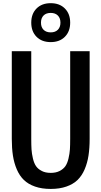

<svg xmlns="http://www.w3.org/2000/svg" viewBox="-20 -1204 651 1233"><path d="M351.6 -1012.9Q368.2 -1029.8 368.2 -1058.6Q368.2 -1087.4 351.6 -1104.2Q335 -1121.1 305.7 -1121.1Q276.4 -1121.1 259.8 -1104.5Q243.2 -1087.9 243.2 -1058.6Q243.2 -1029.3 259.8 -1012.7Q276.4 -996.1 305.7 -996.1Q335 -996.1 351.6 -1012.9ZM214.6 -967.8Q180.7 -1002 180.7 -1058.6Q180.7 -1115.2 214.6 -1149.4Q248.5 -1183.6 305.7 -1183.6Q362.8 -1183.6 396.7 -1149.4Q430.7 -1115.2 430.7 -1058.6Q430.7 -1002 396.7 -967.8Q362.8 -933.6 305.7 -933.6Q248.5 -933.6 214.6 -967.8ZM555.7 -312.5Q555.7 -252.4 548.3 -204.8Q541 -157.2 523.4 -116.2Q505.9 -75.2 477.8 -48.1Q449.7 -21 406.2 -5.9Q362.8 9.3 305.7 9.3Q248.5 9.3 205.1 -5.9Q161.6 -21 133.5 -48.1Q105.5 -75.2 87.9 -116.2Q70.3 -157.2 63 -204.8Q55.7 -252.4 55.7 -312.5V-875H180.7V-312.5Q180.7 -272 182.4 -244.6Q184.1 -217.3 191.4 -186.3Q198.7 -155.3 211.7 -136.7Q224.6 -118.2 248.3 -106Q272 -93.8 305.7 -93.8Q339.4 -93.8 363 -106Q386.7 -118.2 399.7 -136.7Q412.6 -155.3 419.9 -186.3Q427.2 -217.3 429 -244.6Q430.7 -272 430.7 -312.5V-875H555.7Z"/></svg>

Font: OswaldRegular
Style: Regular
Weight: 400
Designer: vernon adams
Foundry: vernon adams
Version: Version 1.000